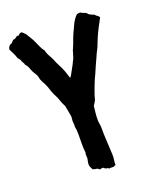

<svg xmlns="http://www.w3.org/2000/svg" viewBox="-152 -837 758 938"><g transform="rotate(-20 226.5 -368.0)"><path d="M461.9 -691.4Q451.2 -671.9 437.5 -645.5Q423.8 -619.1 416 -599.6Q413.1 -592.8 410.6 -586.4Q408.2 -580.1 405.3 -573.2Q400.4 -558.6 393.1 -545.4Q385.7 -532.2 379.9 -517.6Q371.1 -498 361.8 -478Q352.5 -458 343.8 -436.5Q334 -417 328.6 -402.8Q323.2 -388.7 317.4 -374Q311.5 -359.4 307.1 -345.2Q302.7 -331.1 299.8 -319.3Q291 -303.7 285.2 -295.9Q283.2 -278.3 281.2 -260.7Q279.3 -243.2 279.3 -224.6Q279.3 -215.8 280.8 -207.5Q282.2 -199.2 283.2 -190.4Q284.2 -177.7 283.7 -165.5Q283.2 -153.3 284.2 -140.6Q285.2 -116.2 286.6 -92.3Q288.1 -68.4 289.1 -43Q290 -25.4 287.6 -13.2Q285.2 -1 286.1 11.7Q283.2 13.7 279.8 14.6Q276.4 15.6 273.4 17.6Q262.7 17.6 259.3 17.1Q255.9 16.6 252.9 18.6Q244.1 12.7 243.2 13.2Q242.2 13.7 241.2 13.7Q229.5 9.8 228.5 7.8Q227.5 5.9 224.6 3.9Q213.9 3.9 207 6.8Q204.1 4.9 202.1 2.9Q200.2 1 197.3 -1Q188.5 -2 182.6 -3.4Q176.8 -4.9 172.9 -6.8Q169.9 -14.6 166.5 -20.5Q163.1 -26.4 163.1 -36.1Q163.1 -43.9 165 -50.8Q167 -57.6 168 -65.4Q168 -70.3 167.5 -74.2Q167 -78.1 167 -83Q167 -87.9 168.9 -95.7Q166 -118.2 166.5 -143.1Q167 -168 167 -190.4Q167 -212.9 163.1 -232.4Q164.1 -245.1 163.1 -250.5Q162.1 -255.9 162.1 -261.7Q162.1 -266.6 163.1 -272Q164.1 -277.3 164.1 -282.2Q164.1 -283.2 162.6 -292.5Q161.1 -301.8 159.2 -312Q157.2 -322.3 155.3 -331.5Q153.3 -340.8 153.3 -342.8Q143.6 -360.4 138.7 -376Q133.8 -391.6 127.9 -402.3Q124 -410.2 120.1 -418Q116.2 -425.8 113.3 -434.6Q111.3 -439.5 109.9 -445.3Q108.4 -451.2 106.4 -456.1Q102.5 -463.9 99.1 -473.1Q95.7 -482.4 90.8 -488.3Q86.9 -497.1 83.5 -504.4Q80.1 -511.7 80.1 -518.6Q77.1 -530.3 70.8 -539.6Q64.5 -548.8 59.6 -558.6Q56.6 -564.5 55.2 -569.3Q53.7 -574.2 51.8 -579.1Q49.8 -583 46.4 -588.9Q43 -594.7 39.1 -597.7Q37.1 -606.4 32.2 -613.3Q27.3 -620.1 25.4 -628.9Q20.5 -635.7 14.6 -642.6Q10.7 -657.2 3.9 -669.4Q-2.9 -681.6 -8.8 -695.3Q-4.9 -715.8 13.7 -720.7Q23.4 -732.4 25.4 -733.4Q27.3 -734.4 34.2 -734.4Q40 -739.3 45.9 -742.7Q51.8 -746.1 59.6 -744.1Q60.5 -748 64.9 -751Q69.3 -753.9 73.2 -753.9Q79.1 -753.9 83.5 -748Q87.9 -742.2 92.8 -739.3Q100.6 -725.6 108.9 -712.9Q117.2 -700.2 123 -686.5Q129.9 -672.9 135.3 -659.2Q140.6 -645.5 151.4 -632.8Q156.2 -613.3 166.5 -596.2Q176.8 -579.1 183.6 -559.6Q188.5 -547.9 194.8 -536.6Q201.2 -525.4 206.1 -512.7Q209 -506.8 210.9 -501Q212.9 -495.1 214.8 -489.3Q216.8 -484.4 218.8 -476.6Q220.7 -468.8 223.6 -463.9Q230.5 -470.7 235.4 -481.4Q242.2 -495.1 249.5 -507.3Q256.8 -519.5 262.7 -533.2Q270.5 -545.9 273.9 -559.6Q277.3 -573.2 282.2 -586.9Q284.2 -591.8 286.6 -596.7Q289.1 -601.6 291 -607.4Q293.9 -613.3 295.9 -619.1Q297.9 -625 299.8 -630.9Q306.6 -649.4 314.9 -667.5Q323.2 -685.5 332 -704.1Q333 -707 336.4 -712.9Q339.8 -718.8 344.2 -725.1Q348.6 -731.4 352.5 -736.3Q356.4 -741.2 359.4 -743.2Q361.3 -745.1 365.7 -745.6Q370.1 -746.1 373 -747.1Q381.8 -747.1 385.7 -742.2Q397.5 -737.3 403.3 -735.4Q409.2 -733.4 412.1 -726.6Q426.8 -716.8 434.1 -715.3Q441.4 -713.9 445.3 -707Q456.1 -700.2 458 -697.3Q460 -694.3 461.9 -691.4Z"/></g></svg>

Font: Caesar Dressing
Style: Regular
Weight: 400
Designer: Dathan Boardman
Foundry: Open Window
Version: Version 1.000